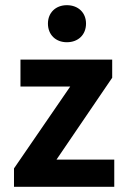

<svg xmlns="http://www.w3.org/2000/svg" viewBox="-20 -721 486 741"><path d="M34 0H421V-105H198L413 -421V-491H59V-387H251L34 -71ZM165 -630C165 -587 195 -558 238 -558C282 -558 312 -587 312 -630C312 -672 282 -701 238 -701C195 -701 165 -672 165 -630Z"/></svg>

Font: Source Sans Pro SemBd
Style: Regular
Weight: 700
Designer: Paul D. Hunt
Foundry: Adobe Systems Incorporated
Version: Version 2.020;PS 2.0;hotconv 1.0.86;makeotf.lib2.5.63406